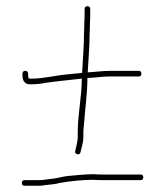

<svg xmlns="http://www.w3.org/2000/svg" viewBox="-20 -609 529 615"><path d="M50 -23C50 -17 53 -14 59 -14H107C112.3 -14 118 -14.7 124 -16C137.9 -17.7 158.1 -18.7 171 -23C203.9 -28.5 241.1 -33 279 -33C289 -32.3 298.3 -32 307 -32H430C436 -32 439 -35 439 -41C439 -47 436 -50 430 -50H307C298.3 -50 289.3 -50.3 280 -51C249.9 -51 223.1 -47.2 194 -45C176.7 -42.5 161.6 -37.5 144 -36C129.3 -35 120.3 -32 107 -32H59C53 -32 50 -29 50 -23ZM78 -339C97.4 -339 110.1 -340.4 128 -344C160.1 -348.6 205.2 -352.9 240 -357H242C242 -299.1 229 -242.7 229 -186V-170C229 -157.3 226.2 -151 224 -138L221 -126C219.7 -120 221.8 -116.3 227.5 -115C233.2 -113.7 236.7 -116 238 -122L241 -134C244.4 -148.8 247 -156 247 -170V-186C247 -191.3 247.7 -199.3 249 -210C252.1 -259.6 260 -307 260 -359C264.7 -359.7 269 -360 273 -360C295 -361.2 308.7 -364 331 -364H424C430 -364 433 -367 433 -373C433 -379 430 -382 424 -382H331C310 -382 293.1 -379.2 272 -378C268.7 -378 265 -377.7 261 -377C262.8 -417.3 267 -457.8 267 -500C267.7 -512 268 -523.3 268 -534C268.7 -544.7 269 -555 269 -565V-580C269 -586 266 -589 260 -589C254 -589 251 -586 251 -580V-565C251 -555.7 250.7 -545.7 250 -535C250 -523.7 249.7 -512 249 -500C249 -457.8 244.9 -417 243 -376C241.7 -375.3 240 -375 238 -375C227.3 -373.7 214 -372.3 198 -371C153.9 -367.3 122 -357 78 -357C75.3 -357 73.3 -357.3 72 -358C70.7 -361.3 70 -364.3 70 -367V-373C70 -379 67 -382 61 -382C55 -382 52 -379 52 -373V-367C52 -349.4 60.4 -338 78 -339Z"/></svg>

Font: HoneyBee
Style: BLn
Weight: 100
Foundry: Cannot Into Space Fonts
Version: Version 0.89